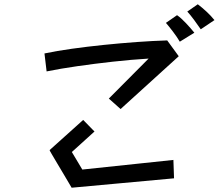

<svg xmlns="http://www.w3.org/2000/svg" viewBox="-20 -865 1040 898"><path d="M919 -728Q907 -746 888 -771.5Q869 -797 856 -811L905 -845Q925 -830 946 -810.5Q967 -791 983 -771ZM821 -670Q808 -692 789 -717Q770 -742 756 -758L808 -794Q827 -781 849.5 -757Q872 -733 889 -712ZM489 -404 675 -591Q593 -586 507.5 -576.5Q422 -567 342 -555.5Q262 -544 198 -531L188 -615Q245 -627 316.5 -637Q388 -647 466 -655Q544 -663 620 -668.5Q696 -674 762 -676L816 -602L544 -355ZM315 13Q315 13 304.5 -5Q294 -23 278.5 -49Q263 -75 247.5 -101Q232 -127 221.5 -145Q211 -163 212 -163L369 -304Q369 -304 377 -296Q385 -288 395.5 -277Q406 -266 414 -258Q422 -250 422 -250L316 -154L365 -72L791 -117L794 -31Z"/></svg>

Font: Stick
Style: Regular
Weight: 400
Designer: Fontworks Inc.
Foundry: Fontworks Inc.
Version: Version 1.100